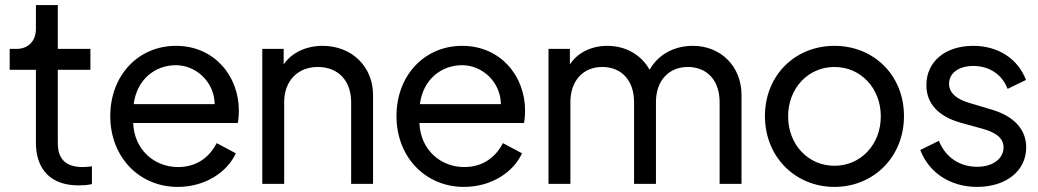

<svg xmlns="http://www.w3.org/2000/svg" viewBox="-20 -722 4078 754"><path d="M288 6C181 6 121 -55 121 -162C121 -162 121 -448 121 -448C121 -448 18 -448 18 -448C18 -448 18 -530 18 -530C18 -530 45 -530 45 -530C91 -530 121 -561 121 -608C121 -608 121 -702 121 -702C121 -702 207 -702 207 -702C207 -702 207 -530 207 -530C207 -530 335 -530 335 -530C335 -530 335 -448 335 -448C335 -448 207 -448 207 -448C207 -448 207 -162 207 -162C207 -128 213 -66 304 -66C315 -66 330 -67 341 -69C341 -69 341 1 341 1C324 5 303 6 288 6Z M918 -288C918 -273 917 -256 914 -239C914 -239 503 -239 503 -239C507 -134 586 -66 679 -66C754 -66 803 -106 831 -160C831 -160 906 -120 906 -120C873 -47 787 12 678 12C526 12 413 -106 413 -266C413 -426 523 -542 671 -542C822 -542 918 -423 918 -288ZM505 -313C505 -313 823 -313 823 -313C822 -401 749 -466 671 -466C588 -466 517 -409 505 -313Z M1247 -542C1362 -542 1445 -460 1445 -349C1445 -349 1445 0 1445 0C1445 0 1359 0 1359 0C1359 0 1359 -321 1359 -321C1359 -405 1308 -459 1228 -459C1149 -459 1096 -404 1096 -321C1096 -321 1096 0 1096 0C1096 0 1010 0 1010 0C1010 0 1010 -530 1010 -530C1010 -530 1094 -530 1094 -530C1094 -530 1094 -469 1094 -469C1125 -515 1182 -542 1247 -542Z M2042 -288C2042 -273 2041 -256 2038 -239C2038 -239 1627 -239 1627 -239C1631 -134 1710 -66 1803 -66C1878 -66 1927 -106 1955 -160C1955 -160 2030 -120 2030 -120C1997 -47 1911 12 1802 12C1650 12 1537 -106 1537 -266C1537 -426 1647 -542 1795 -542C1946 -542 2042 -423 2042 -288ZM1629 -313C1629 -313 1947 -313 1947 -313C1946 -401 1873 -466 1795 -466C1712 -466 1641 -409 1629 -313Z M2701 -542C2811 -542 2892 -461 2892 -349C2892 -349 2892 0 2892 0C2892 0 2806 0 2806 0C2806 0 2806 -321 2806 -321C2806 -406 2757 -459 2681 -459C2606 -459 2556 -405 2556 -321C2556 -321 2556 0 2556 0C2556 0 2470 0 2470 0C2470 0 2470 -321 2470 -321C2470 -406 2421 -459 2345 -459C2270 -459 2220 -405 2220 -321C2220 -321 2220 0 2220 0C2220 0 2134 0 2134 0C2134 0 2134 -530 2134 -530C2134 -530 2218 -530 2218 -530C2218 -530 2218 -469 2218 -469C2248 -515 2302 -542 2365 -542C2438 -542 2499 -506 2531 -448C2565 -508 2627 -542 2701 -542Z M3257 12C3104 12 2984 -105 2984 -266C2984 -427 3103 -542 3257 -542C3411 -542 3530 -427 3530 -266C3530 -105 3410 12 3257 12ZM3257 -71C3360 -71 3439 -154 3439 -265C3439 -376 3360 -459 3257 -459C3154 -459 3075 -376 3075 -265C3075 -154 3154 -71 3257 -71Z M3817 12C3713 12 3628 -43 3594 -133C3594 -133 3667 -169 3667 -169C3694 -102 3751 -67 3817 -67C3879 -67 3921 -99 3921 -143C3921 -181 3889 -202 3840 -216C3840 -216 3753 -240 3753 -240C3664 -265 3618 -316 3618 -388C3618 -480 3692 -542 3802 -542C3900 -542 3978 -491 4009 -408C4009 -408 3937 -373 3937 -373C3915 -430 3865 -463 3802 -463C3745 -463 3707 -435 3707 -393C3707 -357 3737 -333 3783 -319C3783 -319 3873 -292 3873 -292C3962 -266 4010 -214 4010 -143C4010 -51 3931 12 3817 12Z"/></svg>

Font: Preevio_Regular
Style: Regular
Weight: 500
Designer: Gumpita Rahayu
Foundry: Tokotype Studio
Version: ""